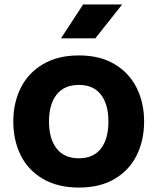

<svg xmlns="http://www.w3.org/2000/svg" viewBox="-20 -829 710 866"><path d="M40 0ZM40 -281Q40 -365 73.5 -432.5Q107 -500 174 -539.5Q241 -579 336 -579Q431 -579 497 -539.5Q563 -500 596.5 -432.5Q630 -365 630 -281Q630 -196 596.5 -128.5Q563 -61 497 -22Q431 17 336 17Q241 17 174 -22Q107 -61 73.5 -128.5Q40 -196 40 -281ZM469 -281Q469 -359 435 -402.5Q401 -446 336 -446Q270 -446 235.5 -402.5Q201 -359 201 -281Q201 -203 235.5 -159Q270 -115 336 -115Q401 -115 435 -158.5Q469 -202 469 -281ZM355 -809H531L410 -656H255Z"/></svg>

Font: Biryani ExtraBold
Style: Regular
Weight: 800
Designer: Dan Reynolds and Mathieu Reguer
Foundry: Dan Reynolds and Mathieu Reguer
Version: Version 1.004; ttfautohint (v1.1) -l 5 -r 5 -G 72 -x 0 -D la